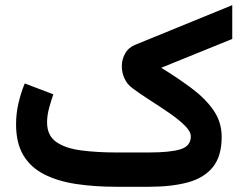

<svg xmlns="http://www.w3.org/2000/svg" viewBox="-20 -715 936 735"><path d="M550.8 0H427.2Q341.8 0 271 -10.7Q200.2 -21.5 148.7 -47.9Q97.2 -74.2 69.3 -120.8Q41.5 -167.5 41.5 -239.3Q41.5 -281.2 51 -321.3Q60.5 -361.3 74.7 -395.5L184.1 -354Q176.3 -331.5 168.2 -302.5Q160.2 -273.4 160.2 -246.6Q160.2 -196.3 195.3 -171.6Q230.5 -147 291 -139.2Q351.6 -131.3 427.2 -131.3H550.3Q631.8 -131.3 671.1 -143.6Q710.4 -155.8 710.4 -192.9Q710.4 -211.9 686.8 -235.1Q663.1 -258.3 627.2 -283Q591.3 -307.6 553.2 -332Q515.1 -356.4 486.3 -377.9Q466.8 -392.1 456.5 -414.8Q446.3 -437.5 446.3 -461.4Q446.3 -487.3 459 -510.3Q471.7 -533.2 497.6 -543.5L869.1 -695.3V-565.9L597.2 -455.6Q660.6 -416.5 713.1 -377.4Q765.6 -338.4 797.1 -293.2Q828.6 -248 828.6 -190.9Q828.6 -117.2 794.9 -75.4Q761.2 -33.7 699 -16.8Q636.7 0 550.8 0Z"/></svg>

Font: Vazirmatn FD NL
Style: Bold
Weight: 700
Designer: Saber Rastikerdar
Foundry: Saber Rastikerdar
Version: Version 33.003